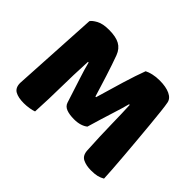

<svg xmlns="http://www.w3.org/2000/svg" viewBox="-130 -830 1057 1057"><g transform="rotate(45 398.5 -301.0)"><path d="M484 -149Q471 -138 450.5 -131.5Q430 -125 403 -125Q367 -125 343.5 -134Q320 -143 313 -165Q285 -253 267 -307.5Q249 -362 239 -403H234Q231 -344 229.5 -295.5Q228 -247 227.5 -201Q227 -155 225.5 -108Q224 -61 221 -4Q208 1 187 4.5Q166 8 145 8Q101 8 76.5 -6Q52 -20 52 -57L81 -567Q89 -580 116 -595Q143 -610 192 -610Q245 -610 275 -593.5Q305 -577 319 -540Q328 -516 338.5 -485Q349 -454 359.5 -421Q370 -388 380 -355.5Q390 -323 398 -297H403Q427 -381 451 -459.5Q475 -538 495 -591Q510 -599 533.5 -604.5Q557 -610 586 -610Q635 -610 666 -595.5Q697 -581 702 -554Q706 -534 710.5 -492.5Q715 -451 720 -399Q725 -347 730 -289Q735 -231 739.5 -177.5Q744 -124 747 -79.5Q750 -35 751 -11Q734 -1 715.5 3.5Q697 8 668 8Q630 8 604 -5Q578 -18 576 -56Q570 -165 568.5 -252Q567 -339 564 -398H559Q549 -359 530 -300Q511 -241 484 -149Z"/></g></svg>

Font: Baloo Bhaina
Style: Regular
Weight: 400
Designer: Manish Minz, Shuchita Grover and Ek Type
Foundry: Ek Type
Version: Version 1.443;PS 1.000;hotconv 16.6.51;makeotf.lib2.5.65220;